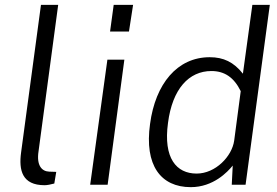

<svg xmlns="http://www.w3.org/2000/svg" viewBox="-20 -762 1143 792"><path d="M164 2C174 2 190 -1 204 -5L212 -53L183 -54C152 -55 130 -80 139 -138L220 -742H149L67 -133C57 -60 71 2 164 2Z M529 -742H449L434 -632H512ZM493 -516H423L352 0H424Z M767 10C860 10 919 -53 940 -79L936 0H993L1093 -742H1021L982 -458C944 -506 902 -526 845 -526C711 -526 621 -416 599 -251C575 -80 643 10 767 10ZM791 -46C708 -46 653 -109 673 -255C691 -395 759 -469 852 -469C906 -469 945 -443 973 -386L946 -182C937 -117 869 -46 791 -46Z"/></svg>

Font: United Sans Light
Style: Italic
Weight: 300
Italic angle: -8°
Designer: Pablo Impallari, Rodrigo Fuenzalida (Modified by Dan O. Williams)
Version: Version 1.000;PS 001.000;hotconv 1.0.88;makeotf.lib2.5.64775